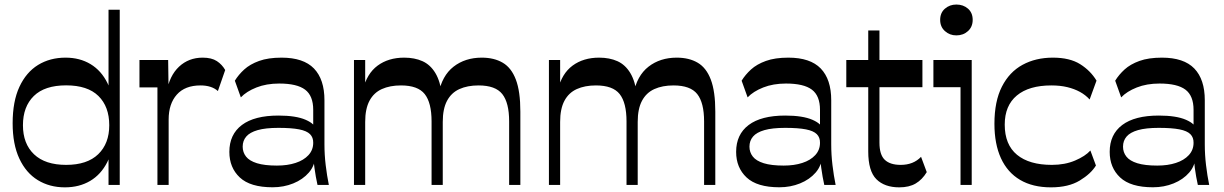

<svg xmlns="http://www.w3.org/2000/svg" viewBox="-20 -815 5393 846"><path d="M265.9 10.5Q198.6 10.5 146.6 -21.3Q94.6 -53.1 65.2 -116.2Q35.7 -179.4 35.7 -272.1Q35.7 -368 65.5 -432.3Q95.3 -496.5 147.7 -528.8Q200.2 -561 268.9 -561Q331.5 -561 379 -532.4Q426.4 -503.8 453.5 -448.9Q480.6 -394.1 480.6 -313.8V-236.1Q480.6 -155.7 452.8 -100.9Q425.1 -46.1 377.2 -17.8Q329.2 10.5 265.9 10.5ZM271.4 -88.5Q364.1 -88.5 412.7 -135.4Q461.4 -182.4 461.4 -263.2Q461.4 -345 413.8 -392Q366.1 -438.9 271.4 -438.9Q176.9 -438.9 129 -392Q81.1 -345 81.1 -263.2Q81.1 -181.7 130 -135.1Q179 -88.5 271.4 -88.5ZM458.2 0V-132L461.4 -167.4V-372.6L458.2 -399.7V-772H507.6V0Z M723.1 -288V0H673.7V-429.8H594.5V-550.5H720.9L723.1 -397.8L713.9 -407.5Q726.4 -481.5 769 -521.3Q811.6 -561 872.9 -561Q912.4 -561 935.5 -545.8Q958.6 -530.6 972.3 -506.5L940.1 -413.9Q912.3 -438.6 863.5 -438.6Q795.2 -438.6 759.2 -398.2Q723.1 -357.7 723.1 -288Z M1379 0Q1371.1 -35 1365.6 -75.3Q1360.1 -115.6 1360.1 -153.7V-331Q1360.1 -393.1 1324.3 -420Q1288.6 -446.9 1210.3 -446.9Q1153.7 -446.9 1109.8 -429.5Q1065.9 -412.1 1041.2 -385.9L1014.8 -459.4Q1030.9 -485.8 1056.2 -508.9Q1081.6 -532 1121.7 -546.5Q1161.8 -561 1220.6 -561Q1317.2 -561 1363.4 -513.2Q1409.6 -465.3 1409.6 -373.2V-179Q1409.6 -133.2 1415.1 -87.3Q1420.6 -41.4 1429 0ZM1181.2 10.2Q1082.7 10.2 1036.6 -33.1Q990.6 -76.3 990.6 -145.8Q990.6 -222.6 1045.8 -264.2Q1101 -305.8 1207 -305.8Q1284 -305.8 1326.9 -287.1Q1369.8 -268.4 1372.9 -242L1368.8 -127.1Q1367.8 -85.7 1341.1 -54.8Q1314.4 -24 1272.3 -6.9Q1230.2 10.2 1181.2 10.2ZM1200.1 -85.4Q1246.6 -85.4 1282.3 -97.1Q1318.1 -108.7 1339.1 -131.4Q1360.1 -154.1 1360.1 -185.9Q1360.6 -209.2 1346.1 -223.8Q1331.6 -238.4 1297.9 -245Q1264.3 -251.6 1206.8 -251.6Q1150 -251.6 1115.4 -241.7Q1080.8 -231.8 1065.1 -213.4Q1049.3 -195 1049.3 -168.8Q1049.3 -144 1064.1 -125.1Q1078.8 -106.2 1112.2 -95.8Q1145.7 -85.4 1200.1 -85.4Z M1539.7 0V-550.5H1589.1V-406.4L1579.2 -419.1Q1596.1 -490.5 1643.8 -525.8Q1691.6 -561 1760.8 -561Q1806.8 -561 1841.4 -545.5Q1876.1 -530 1898.3 -493.2Q1920.5 -456.4 1928.1 -393.9L1911.8 -400.6Q1927.4 -481.5 1978.6 -521.3Q2029.8 -561 2102.6 -561Q2157.4 -561 2195.3 -538.6Q2233.3 -516.3 2253 -464.3Q2272.8 -412.3 2272.8 -323.4V0H2223.4V-280.2Q2223.4 -362.3 2193.2 -400.5Q2163.1 -438.6 2088.7 -438.6Q2039.7 -438.6 2004.2 -422.5Q1968.7 -406.4 1949.8 -370.9Q1930.9 -335.4 1930.9 -277.7V0H1881.6V-280.2Q1881.6 -362.3 1851.4 -400.5Q1821.2 -438.6 1746.9 -438.6Q1697.9 -438.6 1662.4 -422.5Q1626.9 -406.4 1608 -370.9Q1589.1 -335.4 1589.1 -277.7V0Z M2398.7 0V-550.5H2448.1V-406.4L2438.2 -419.1Q2455.1 -490.5 2502.8 -525.8Q2550.6 -561 2619.8 -561Q2665.8 -561 2700.4 -545.5Q2735.1 -530 2757.3 -493.2Q2779.5 -456.4 2787.1 -393.9L2770.8 -400.6Q2786.4 -481.5 2837.6 -521.3Q2888.8 -561 2961.6 -561Q3016.4 -561 3054.3 -538.6Q3092.3 -516.3 3112 -464.3Q3131.8 -412.3 3131.8 -323.4V0H3082.4V-280.2Q3082.4 -362.3 3052.2 -400.5Q3022.1 -438.6 2947.7 -438.6Q2898.7 -438.6 2863.2 -422.5Q2827.7 -406.4 2808.8 -370.9Q2789.9 -335.4 2789.9 -277.7V0H2740.6V-280.2Q2740.6 -362.3 2710.4 -400.5Q2680.2 -438.6 2605.9 -438.6Q2556.9 -438.6 2521.4 -422.5Q2485.9 -406.4 2467 -370.9Q2448.1 -335.4 2448.1 -277.7V0Z M3612 0Q3604.1 -35 3598.6 -75.3Q3593.1 -115.6 3593.1 -153.7V-331Q3593.1 -393.1 3557.3 -420Q3521.6 -446.9 3443.3 -446.9Q3386.7 -446.9 3342.8 -429.5Q3298.9 -412.1 3274.2 -385.9L3247.8 -459.4Q3263.9 -485.8 3289.2 -508.9Q3314.6 -532 3354.7 -546.5Q3394.8 -561 3453.6 -561Q3550.2 -561 3596.4 -513.2Q3642.6 -465.3 3642.6 -373.2V-179Q3642.6 -133.2 3648.1 -87.3Q3653.6 -41.4 3662 0ZM3414.2 10.2Q3315.7 10.2 3269.6 -33.1Q3223.6 -76.3 3223.6 -145.8Q3223.6 -222.6 3278.8 -264.2Q3334 -305.8 3440 -305.8Q3517 -305.8 3559.9 -287.1Q3602.8 -268.4 3605.9 -242L3601.8 -127.1Q3600.8 -85.7 3574.1 -54.8Q3547.4 -24 3505.3 -6.9Q3463.2 10.2 3414.2 10.2ZM3433.1 -85.4Q3479.6 -85.4 3515.3 -97.1Q3551.1 -108.7 3572.1 -131.4Q3593.1 -154.1 3593.1 -185.9Q3593.6 -209.2 3579.1 -223.8Q3564.6 -238.4 3530.9 -245Q3497.3 -251.6 3439.8 -251.6Q3383 -251.6 3348.4 -241.7Q3313.8 -231.8 3298.1 -213.4Q3282.3 -195 3282.3 -168.8Q3282.3 -144 3297.1 -125.1Q3311.8 -106.2 3345.2 -95.8Q3378.7 -85.4 3433.1 -85.4Z M3942.5 10.5Q3877.6 10.5 3841.6 -25.3Q3805.7 -61.1 3805.7 -147.5V-680.8H3855.1V-186.4Q3855.1 -133.1 3878.6 -110.8Q3902.1 -88.5 3948.6 -88.5Q4004.7 -88.5 4038.4 -124L4063.5 -56.6Q4043.6 -23.5 4014.8 -6.5Q3986.1 10.5 3942.5 10.5ZM3709 -430.9V-550.5H4044.4V-430.9Z M4193.8 -659.1Q4164.6 -659.1 4143.6 -678Q4122.6 -696.8 4122.6 -727.4Q4122.6 -758.6 4143.6 -776.8Q4164.5 -795 4193.9 -795Q4224.6 -795 4245.3 -776.8Q4265.9 -758.6 4265.9 -727.4Q4265.9 -696.8 4245.2 -678Q4224.5 -659.1 4193.8 -659.1ZM4212.3 0V-430.9H4092.8V-550.5H4261.6V0Z M4611 10.5Q4530.4 10.5 4474.7 -22.4Q4419.1 -55.2 4390.4 -117.9Q4361.7 -180.6 4361.7 -269.4Q4361.7 -368.7 4394.7 -433.3Q4427.6 -497.9 4485.6 -529.4Q4543.5 -561 4619.2 -561Q4693.7 -561 4739.5 -532.2Q4785.3 -503.4 4811.5 -459.7L4781.2 -376.6Q4763.4 -396.4 4738.8 -409.9Q4714.3 -423.4 4683 -431Q4651.7 -438.6 4612.6 -438.6Q4513.9 -438.6 4460.5 -394.2Q4407.1 -349.8 4407.1 -265.9Q4407.1 -177.6 4461.2 -133Q4515.2 -88.5 4614.8 -88.5Q4672.3 -88.5 4717.2 -107.7Q4762.2 -126.9 4784.5 -151.8L4809 -85.7Q4787 -49.5 4737.6 -19.5Q4688.1 10.5 4611 10.5Z M5258 0Q5250.1 -35 5244.6 -75.3Q5239.1 -115.6 5239.1 -153.7V-331Q5239.1 -393.1 5203.3 -420Q5167.6 -446.9 5089.3 -446.9Q5032.7 -446.9 4988.8 -429.5Q4944.9 -412.1 4920.2 -385.9L4893.8 -459.4Q4909.9 -485.8 4935.2 -508.9Q4960.6 -532 5000.7 -546.5Q5040.8 -561 5099.6 -561Q5196.2 -561 5242.4 -513.2Q5288.6 -465.3 5288.6 -373.2V-179Q5288.6 -133.2 5294.1 -87.3Q5299.6 -41.4 5308 0ZM5060.2 10.2Q4961.7 10.2 4915.6 -33.1Q4869.6 -76.3 4869.6 -145.8Q4869.6 -222.6 4924.8 -264.2Q4980 -305.8 5086 -305.8Q5163 -305.8 5205.9 -287.1Q5248.8 -268.4 5251.9 -242L5247.8 -127.1Q5246.8 -85.7 5220.1 -54.8Q5193.4 -24 5151.3 -6.9Q5109.2 10.2 5060.2 10.2ZM5079.1 -85.4Q5125.6 -85.4 5161.3 -97.1Q5197.1 -108.7 5218.1 -131.4Q5239.1 -154.1 5239.1 -185.9Q5239.6 -209.2 5225.1 -223.8Q5210.6 -238.4 5176.9 -245Q5143.3 -251.6 5085.8 -251.6Q5029 -251.6 4994.4 -241.7Q4959.8 -231.8 4944.1 -213.4Q4928.3 -195 4928.3 -168.8Q4928.3 -144 4943.1 -125.1Q4957.8 -106.2 4991.2 -95.8Q5024.7 -85.4 5079.1 -85.4Z"/></svg>

Font: Savate ExtraLight
Style: Regular
Weight: 200
Designer: Max Esnée
Foundry: Plomb Type
Version: Version 2.000